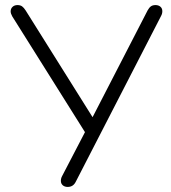

<svg xmlns="http://www.w3.org/2000/svg" viewBox="-20 -731 676 757"><path d="M220 -18Q220 -28 225 -37L315 -210L28 -667Q22 -678 22 -686Q22 -697 29.5 -704Q37 -711 49 -711Q60 -711 67 -706Q74 -701 81 -690L345 -269L562 -690Q568 -701 575 -706Q582 -711 593 -711Q605 -711 612.5 -704.5Q620 -698 620 -687Q620 -677 615 -668L279 -15Q269 6 247 6Q235 6 227.5 -0.5Q220 -7 220 -18Z"/></svg>

Font: SN Pro Light
Style: Regular
Weight: 300
Designer: Tobias Whetton
Foundry: Supernotes
Version: Version 1.002